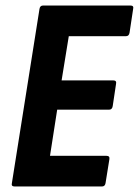

<svg xmlns="http://www.w3.org/2000/svg" viewBox="-20 -675 503 695"><path d="M33 0Q20 0 23 -12L123 -643Q125 -655 136 -655H452Q465 -655 462 -643L449 -557Q447 -544 436 -544H229L203 -384H390Q403 -384 400 -371L388 -291Q386 -278 375 -278H187L161 -111H365Q378 -111 376 -99L362 -12Q360 0 349 0Z"/></svg>

Font: Sofia Sans Condensed ExtraBold
Style: Italic
Weight: 800
Italic angle: -9°
Version: Version 4.100